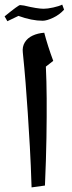

<svg xmlns="http://www.w3.org/2000/svg" viewBox="-22 -819 311 833"><path d="M115 -6Q112 -104 107.5 -182.5Q103 -261 98.5 -329Q94 -397 89 -460Q84 -523 77 -591Q74 -616 85.5 -635Q97 -654 119.5 -664.5Q142 -675 170 -677Q177 -650 187 -618.5Q197 -587 209 -555L177 -530Q180 -469 180.5 -392Q181 -315 179.5 -221Q178 -127 173 -14ZM10 -727 -2 -748Q58 -797 65 -797L82 -795Q111 -788 132.5 -784.5Q154 -781 167 -781Q184 -781 209 -786.5Q234 -792 248 -799L256 -777Q236 -755 208.5 -742Q181 -729 163 -729Q116 -729 58 -750Z"/></svg>

Font: Noto Naskh Arabic SemiBold
Style: Regular
Weight: 600
Designer: Monotype Design Team, David Williams, Mohamad Dakak and Nizar Qandah
Foundry: Monotype Imaging Inc.
Version: Version 2.016